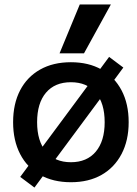

<svg xmlns="http://www.w3.org/2000/svg" viewBox="-20 -810 618 864"><path d="M135 34 71 -14 122 -83 420 -485 471 -554 535 -506 484 -437 186 -35ZM299 10Q219 10 160.5 -23Q102 -56 70.5 -117Q39 -178 39 -260Q39 -343 70.5 -403.5Q102 -464 160.5 -497Q219 -530 299 -530Q379 -530 437 -497Q495 -464 527 -403.5Q559 -343 559 -260Q559 -178 527 -117Q495 -56 437 -23Q379 10 299 10ZM299 -80Q371 -80 411 -127.5Q451 -175 451 -260Q451 -346 411 -393Q371 -440 299 -440Q227 -440 187 -393Q147 -346 147 -260Q147 -175 187 -127.5Q227 -80 299 -80ZM358 -570H248L339 -790H479Z"/></svg>

Font: M PLUS 2 Medium
Style: Regular
Weight: 500
Designer: Coji Morishita
Foundry: UNDERFOREST DESIGN
Version: Version 1.001